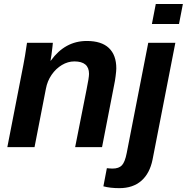

<svg xmlns="http://www.w3.org/2000/svg" viewBox="-20 -745 946 972"><path d="M212.4 -295.9 154.8 0H17.1L98.1 -415.5Q102.1 -435.1 106.7 -463.1Q111.3 -491.2 116.7 -528.3H247.6Q247.6 -525.4 245.4 -506.6Q243.2 -487.8 240.5 -467.3Q237.8 -446.8 235.8 -438H237.3Q309.1 -537.6 419.4 -537.6Q493.7 -537.6 531.2 -502Q568.8 -466.3 568.8 -398.9Q568.8 -386.7 565.4 -360.1Q562 -333.5 558.6 -318.8L496.6 0H360.4L418 -290.5Q430.7 -352.5 430.7 -371.1Q430.7 -434.1 356.4 -434.1Q323.7 -434.1 293.2 -415.8Q262.7 -397.5 241.2 -366.2Q219.7 -335 212.4 -295.9ZM905.8 -724.6 886.2 -623.5H749L768.6 -724.6ZM584.5 207.5Q537.1 207.5 503.4 198.2L521 106.4Q527.8 106.9 535.2 107.7Q542.5 108.4 549.3 108.4Q582 108.4 597.4 91.6Q612.8 74.7 621.6 29.3L730.5 -528.3H867.7L752.4 62.5Q738.3 132.8 695.6 170.2Q652.8 207.5 584.5 207.5Z"/></svg>

Font: Arimo
Style: Bold Italic
Weight: 700
Italic angle: -12°
Designer: Steve Matteson
Foundry: Monotype Imaging Inc.
Version: Version 1.33